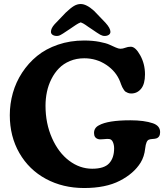

<svg xmlns="http://www.w3.org/2000/svg" viewBox="-20 -926 847 966"><path d="M332.5 -780.8Q289.1 -751 278.3 -747.1Q272 -745.1 266.1 -745.1Q252.9 -745.1 244.6 -750.7Q236.3 -756.3 236.3 -766.1Q236.3 -783.2 254.4 -803.7L310.5 -862.3Q335 -885.7 351.8 -895.8Q368.7 -905.8 386.2 -905.8Q415 -905.8 453.1 -871.6L510.7 -811.5Q535.6 -784.2 535.6 -766.1Q535.6 -756.3 527.3 -750.7Q519 -745.1 505.9 -745.1Q495.6 -745.1 484.1 -751.5Q472.7 -757.8 439.5 -780.8Q433.1 -784.7 424.1 -791Q415 -797.4 410.2 -800.8Q405.3 -804.2 398.7 -807.9Q392.1 -811.5 386.2 -813.5Q380.4 -811.5 373.8 -807.9Q367.2 -804.2 362.3 -801Q357.4 -797.9 347.9 -791.3Q338.4 -784.7 332.5 -780.8ZM403.3 20Q296.4 20 211.2 -25.9Q126 -71.8 77.6 -155.8Q29.3 -239.7 29.3 -346.7Q29.3 -403.8 44.7 -458.3Q60.1 -512.7 91.3 -560.5Q122.6 -608.4 166.5 -644.3Q210.4 -680.2 271.5 -701.2Q332.5 -722.2 403.3 -722.2Q445.8 -722.2 480 -715.6Q514.2 -709 530.5 -701.4Q546.9 -693.8 561.8 -687.3Q576.7 -680.7 585.4 -680.7Q597.7 -680.7 610.6 -685.8Q623.5 -690.9 638.2 -690.9Q661.6 -690.9 685.5 -647.7Q709.5 -604.5 709.5 -551.8Q709.5 -503.4 689.9 -479.5Q670.4 -455.6 640.1 -455.6Q630.9 -455.6 623.3 -458.7Q615.7 -461.9 611.3 -464.8Q606.9 -467.8 601.6 -476.6Q596.2 -485.4 595 -487.8Q593.8 -490.2 588.9 -502.4L584.5 -514.6Q564.5 -566.4 514.9 -599.6Q465.3 -632.8 403.8 -632.8Q364.7 -632.8 332 -619.1Q299.3 -605.5 276.9 -582.5Q254.4 -559.6 238.8 -528.6Q223.1 -497.6 216.1 -463.6Q209 -429.7 209 -394Q209 -305.2 241.5 -231.7Q273.9 -158.2 327.6 -117.7Q381.3 -77.1 443.8 -77.1Q504.4 -77.1 529.3 -104.5Q554.2 -131.8 554.2 -179.7Q554.2 -196.8 548.1 -210.9Q542 -225.1 529.3 -226.6Q522 -228 501.7 -225.8Q481.4 -223.6 474.6 -226.1Q453.1 -231.9 453.1 -256.8Q453.1 -282.7 477.5 -295.4Q522.5 -320.8 636.2 -320.8Q705.6 -320.8 749.5 -305.7Q785.6 -293 785.6 -261.2Q785.6 -235.8 766.1 -229.5Q759.8 -227.5 747.8 -226.8Q735.8 -226.1 730 -223.6Q714.8 -219.2 710.4 -178.7Q706.1 -138.2 687.5 -107.9Q653.3 -52.7 582.5 -16.4Q511.7 20 403.3 20Z"/></svg>

Font: Cooper*
Style: Bold
Weight: 700
Designer: Owen Earl
Foundry: indestructible type*
Version: Version 0.001